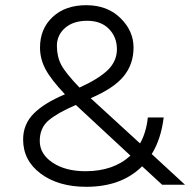

<svg xmlns="http://www.w3.org/2000/svg" viewBox="-20 -711 733 739"><path d="M309 -52Q417 -52 482 -112L272 -307Q202 -277 167.5 -248Q133 -219 133 -168.5Q133 -118 182.5 -85Q232 -52 309 -52ZM312 8Q205 8 137 -42.5Q69 -93 69 -174Q69 -233 110 -274Q151 -315 230 -348Q177 -404 155.5 -444Q134 -484 134 -528Q134 -600 182.5 -645.5Q231 -691 312 -691Q393 -691 443.5 -641.5Q494 -592 494 -528Q494 -464 456 -417.5Q418 -371 329 -333L519 -159Q543 -201 549 -259H610Q600 -176 564 -118L692 0H604L527 -71Q448 8 312 8ZM286 -374Q361 -408 395.5 -442Q430 -476 430 -522Q430 -568 399.5 -599.5Q369 -631 315.5 -631Q262 -631 230.5 -603.5Q199 -576 199 -534.5Q199 -493 216 -461Q233 -429 286 -374Z"/></svg>

Font: Hind Mysuru Light
Style: Regular
Weight: 300
Designer: Manushi Parikh, Hitesh Malaviya
Foundry: Indian Type Foundry
Version: Version 0.703;PS 1.0;hotconv 1.0.86;makeotf.lib2.5.63406